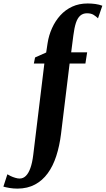

<svg xmlns="http://www.w3.org/2000/svg" viewBox="-154 -835 610 1106"><path d="M120 -585.5Q127 -631.5 145.8 -673Q164.5 -714.5 193.5 -746.5Q222.5 -778.5 262 -796.8Q301.5 -815 351 -815Q374 -815 395.5 -812Q417 -809 435.5 -802L410.5 -729.5Q400 -740 385.5 -749.2Q371 -758.5 347 -758.5Q324 -758.5 308.2 -744.8Q292.5 -731 283.2 -702.8Q274 -674.5 268.5 -630.5L256 -533.5H348L338 -469H247L197.5 -63.5Q189 5.5 170.2 63.5Q151.5 121.5 121 163.2Q90.5 205 47.5 228Q4.5 251 -52.5 251.5Q-77 251.5 -99 247.8Q-121 244 -134.5 240L-111.5 169Q-105.5 173 -93 179Q-80.5 185 -66.2 189.2Q-52 193.5 -41 193.5Q-20.5 193.5 -5 178.2Q10.5 163 21.2 132.8Q32 102.5 37.5 57.5L101.5 -469H41L48 -504L112 -532.5Z"/></svg>

Font: Merriweather 72pt ExtraBold
Style: Italic
Weight: 800
Italic angle: -7.8°
Version: Version 2.101